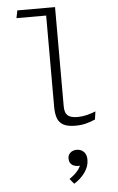

<svg xmlns="http://www.w3.org/2000/svg" viewBox="-71 -811 761 1243"><g transform="rotate(-5 310.0 -190.0)"><path d="M273.5 -738 296 -715.5H80.5L90.5 -765H335.5V-122.5Q335.5 -94.5 343 -77.5Q350.5 -60.5 369 -52Q387.5 -43.5 420.5 -43.5Q450 -43.5 480.8 -51.2Q511.5 -59 537 -69.5L529.5 -17.5Q500.5 -4.5 468.8 3.5Q437 11.5 400.5 11.5Q351.5 11.5 324 -2.8Q296.5 -17 285 -46.2Q273.5 -75.5 273.5 -124ZM337 220Q337 195.5 353.5 181.5Q370 167.5 394.5 167.5Q422 167.5 440.2 185.5Q458.5 203.5 458.5 238Q458.5 281.5 430 320.8Q401.5 360 359.5 385L332 352Q352.5 337.5 367.8 323.8Q383 310 394.2 294Q405.5 278 411 259L424 267Q412 272.5 396.5 272.5Q378.5 272.5 365 266.2Q351.5 260 344.2 248Q337 236 337 220Z"/></g></svg>

Font: Monaspace Argon Var ExtraLight
Style: Regular
Weight: 200
Designer: Riley Cran and the Lettermatic Team
Version: Version 1.200 (Monaspace Argon Var)